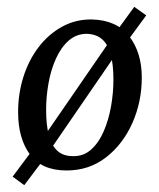

<svg xmlns="http://www.w3.org/2000/svg" viewBox="-20 -486 466 562"><path d="M51 56 17 31 76 -48 90 -59 307 -374 317 -389 373 -466 408 -441 353 -366 339 -356 122 -40 112 -25ZM193 -29Q224 -28 246.5 -48Q269 -68 283.5 -101.5Q298 -135 305 -174.5Q312 -214 312 -253Q312 -297 304 -326.5Q296 -356 279 -371Q262 -386 234 -387Q204 -387 181.5 -367.5Q159 -348 144 -315Q129 -282 122 -242.5Q115 -203 115 -165Q115 -120 123 -90Q131 -60 148 -44.5Q165 -29 193 -29ZM175 13Q102 13 67.5 -34Q33 -81 33 -158Q33 -212 48.5 -261Q64 -310 93 -348Q122 -386 162 -408Q202 -430 250 -429Q322 -427 358.5 -379.5Q395 -332 395 -259Q395 -188 367.5 -126Q340 -64 290.5 -25.5Q241 13 175 13Z"/></svg>

Font: Yrsa
Style: Italic
Weight: 400
Italic angle: -7.10001°
Designer: Anna Giedrys (Yrsa+Rasa design), David Brezina (Yrsa art-direction, Rasa art-direction, design)
Foundry: Rosetta Type Foundry
Version: Version 2.004